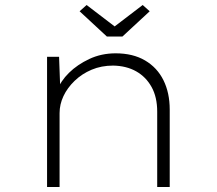

<svg xmlns="http://www.w3.org/2000/svg" viewBox="-20 -747 867 767"><path d="M168 0V-520H216L221 -384L209 -386Q222 -423 255.5 -456Q289 -489 337 -511.5Q385 -534 442 -534Q511 -534 559.5 -505.5Q608 -477 633 -426.5Q658 -376 658 -309V0H608V-301Q608 -359 585.5 -399.5Q563 -440 524 -462Q485 -484 432 -485Q385 -485 346 -468.5Q307 -452 278 -424Q249 -396 233.5 -363Q218 -330 218 -295V0H194Q189 0 183 0Q177 0 168 0ZM407 -601 298 -702 326 -727 453 -630H423L550 -727L578 -702L469 -601Z"/></svg>

Font: Lexend Mega ExtraLight
Style: Regular
Weight: 250
Version: Version 1.007